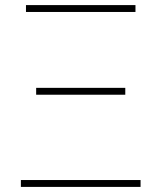

<svg xmlns="http://www.w3.org/2000/svg" viewBox="-20 -734 634 754"><path d="M82 -687V-714H512V-687ZM122 -362V-389H472V-362ZM62 0V-27H532V0Z"/></svg>

Font: Noto Sans Thin
Style: Regular
Weight: 100
Designer: Monotype Design Team
Foundry: Monotype Imaging Inc.
Version: Version 2.007